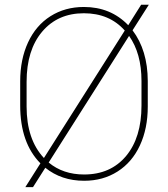

<svg xmlns="http://www.w3.org/2000/svg" viewBox="-20 -750 706 807"><path d="M601.1 -302.2Q601.1 -210 568.1 -138.9Q535.2 -67.9 474.1 -29.1Q413.1 9.8 333.5 9.8Q238.3 9.8 170.4 -44.9L118.7 36.6H86.4L149.9 -63.5Q64.9 -149.4 64.9 -307.1V-408.7Q64.9 -500.5 97.9 -571.8Q130.9 -643.1 192.1 -681.9Q253.4 -720.7 332.5 -720.7Q445.3 -720.7 519 -644L573.2 -730H605.5L537.1 -622.6Q600.6 -538.6 601.1 -409.7ZM91.8 -302.2Q91.8 -163.6 164.6 -85.9L504.4 -621.6Q439.9 -694.3 332.5 -694.3Q222.7 -694.3 157.2 -616.9Q91.8 -539.6 91.8 -406.2ZM574.7 -409.7Q574.7 -525.4 522.5 -599.1L184.6 -66.9Q245.1 -16.6 333.5 -16.6Q444.8 -16.6 509.8 -94.2Q574.7 -171.9 574.7 -306.2Z"/></svg>

Font: TypoPRO Roboto
Style: Regular
Weight: 250
Designer: Google
Version: Version 2.136; 2016